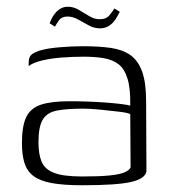

<svg xmlns="http://www.w3.org/2000/svg" viewBox="-20 -542 509 569"><path d="M224 7Q168 7 133 0.5Q98 -6 79 -20.5Q60 -35 52.5 -59Q45 -83 45 -118Q45 -169 58 -195.5Q71 -222 102 -232Q133 -242 186 -242Q211 -242 239.5 -241Q268 -240 294.5 -238Q321 -236 340.5 -233.5Q360 -231 366 -229Q367 -279 358 -308.5Q349 -338 331.5 -351.5Q314 -365 288 -369.5Q262 -374 229 -374Q196 -374 163 -371.5Q130 -369 103.5 -362.5Q77 -356 65 -346V-357Q65 -376 78 -383.5Q91 -391 105 -394Q123 -399 157.5 -402Q192 -405 227 -405Q274 -405 308.5 -400Q343 -395 366 -379Q389 -363 401 -330.5Q413 -298 413 -242L414 -34Q410 -12 367.5 -2.5Q325 7 224 7ZM223 -19Q275 -19 304.5 -22Q334 -25 348.5 -31Q363 -37 367 -46L366 -204Q358 -208 332.5 -211Q307 -214 277.5 -217Q248 -220 227 -220Q179 -220 149.5 -214.5Q120 -209 107 -188Q94 -167 94 -120Q94 -86 103 -63.5Q112 -41 139.5 -30Q167 -19 223 -19ZM276 -458Q259 -458 243.5 -466.5Q228 -475 212 -484Q196 -493 180 -493Q163 -493 155 -482Q147 -471 143 -463L127 -473Q129 -477 132 -484.5Q135 -492 142 -501Q149 -510 158.5 -516Q168 -522 182 -522Q198 -522 214 -512.5Q230 -503 245 -494Q260 -485 275 -485Q295 -485 305 -497.5Q315 -510 319 -517L335 -507Q333 -504 329 -496Q325 -488 318 -479Q311 -470 300.5 -464Q290 -458 276 -458Z"/></svg>

Font: Genos Thin Light
Style: Regular
Weight: 300
Version: Version 1.010